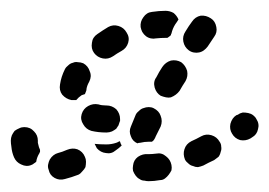

<svg xmlns="http://www.w3.org/2000/svg" viewBox="-45 -310 498 355"><path d="M260 20Q264 17 267 13Q270 9 272 5Q273 0 272 -5Q270 -15 262 -21Q254 -28 244 -26Q236 -25 230 -25Q229 -25 229 -25Q219 -26 210 -20Q202 -14 201 -4Q200 1 201 6Q203 11 206 15Q209 19 213 21Q217 24 222 24Q226 25 230 25Q240 25 251 23Q256 23 260 20ZM113 -1Q114 -6 114 -11Q114 -16 112 -20Q108 -30 98 -34Q89 -37 79 -33Q70 -29 62 -27Q58 -26 54 -23Q50 -20 47 -15Q45 -11 44 -6Q43 -1 45 4Q47 14 56 19Q65 24 75 21Q87 18 100 13Q104 11 107 7Q111 3 113 -1ZM363 -29Q365 -34 364 -39Q364 -44 361 -48Q356 -57 346 -60Q336 -63 327 -58Q318 -53 309 -49Q299 -44 296 -34Q293 -25 297 -15Q299 -11 303 -8Q307 -4 312 -3Q316 -1 321 -1Q326 -2 331 -4Q340 -9 351 -14Q355 -17 359 -20Q362 -24 363 -29ZM-19 -19Q-23 -28 -24 -39Q-25 -45 -25 -50Q-25 -55 -23 -60Q-21 -64 -18 -68Q-14 -71 -9 -73Q-5 -75 0 -75Q11 -75 18 -67Q25 -60 25 -50Q25 -48 25 -46Q26 -41 27 -38Q28 -36 29 -33Q29 -31 29 -29Q28 -28 28 -27Q23 -19 22 -11Q20 -9 18 -8Q16 -6 13 -5Q4 -1 -6 -6Q-15 -10 -19 -19ZM134 -36Q133 -38 132 -40Q131 -42 130 -44Q140 -43 151 -43H152Q161 -43 170 -46Q173 -47 176 -49Q176 -49 177 -48Q178 -44 180 -41Q175 -36 169 -32Q161 -25 151 -27Q141 -28 134 -36ZM212 -105Q216 -109 220 -110Q225 -112 230 -112Q235 -112 239 -110Q249 -105 252 -96Q256 -86 252 -76Q247 -66 243 -58Q242 -55 240 -52Q239 -50 236 -48Q233 -48 231 -48Q222 -48 214 -46Q211 -46 209 -45Q200 -49 197 -58Q193 -67 197 -76Q201 -86 206 -98Q208 -102 212 -105ZM429 -90Q427 -94 423 -97Q419 -100 414 -101Q409 -102 404 -102Q399 -101 395 -98L392 -97Q384 -92 381 -81Q379 -71 384 -63Q389 -54 399 -51Q409 -49 418 -54L421 -56Q430 -61 432 -71Q435 -81 429 -90ZM152 -65H151Q137 -65 124 -68Q114 -71 109 -80Q103 -89 106 -99Q109 -109 118 -114Q127 -119 137 -117Q143 -115 151 -115H152Q162 -115 170 -108Q177 -100 177 -90Q177 -89 177 -88Q177 -87 177 -86Q176 -85 176 -84Q175 -81 174 -78Q173 -77 172 -75Q171 -74 170 -72Q166 -69 162 -67Q157 -65 152 -65ZM66 -154Q68 -168 75 -182Q77 -186 81 -189Q85 -193 90 -194Q94 -196 99 -195Q104 -195 109 -193Q118 -188 121 -178Q125 -169 120 -159Q116 -152 115 -146Q115 -143 114 -141Q113 -139 112 -136Q109 -135 106 -134Q100 -130 96 -125Q94 -125 91 -125Q89 -125 87 -125Q77 -127 70 -135Q64 -143 66 -154ZM252 -133Q257 -131 262 -130Q267 -129 271 -130Q276 -132 280 -135Q284 -138 287 -142Q292 -151 298 -160Q303 -169 301 -179Q298 -189 290 -195Q281 -200 271 -198Q261 -195 255 -186Q249 -177 244 -167Q238 -159 241 -148Q244 -138 252 -133ZM129 -212Q135 -204 145 -202Q155 -200 164 -206Q171 -211 180 -216Q189 -221 192 -231Q195 -241 189 -250Q184 -259 174 -262Q164 -265 155 -260Q145 -254 135 -247Q126 -241 125 -231Q123 -220 129 -212ZM304 -217Q308 -214 313 -213Q318 -212 323 -213Q328 -214 332 -217Q336 -220 339 -224Q345 -233 351 -242Q357 -250 355 -260Q353 -271 345 -276Q336 -282 326 -281Q316 -279 310 -270Q304 -262 298 -252Q292 -243 294 -233Q296 -223 304 -217ZM262 -240Q253 -240 243 -239Q239 -238 234 -239Q229 -240 225 -243Q221 -246 218 -251Q216 -255 215 -260Q214 -270 220 -278Q226 -287 236 -288Q249 -290 261 -290Q269 -290 276 -286Q282 -281 285 -274Q282 -269 279 -265Q274 -257 272 -248Q271 -247 271 -245Q269 -243 266 -241Q265 -240 264 -240Q263 -240 262 -240Z"/></svg>

Font: FRB American Cursive Guidelines Dashed Black
Style: Bold Italic
Weight: 900
Italic angle: -25°
Version: Version 2.0;Modular Font Editor K font №1